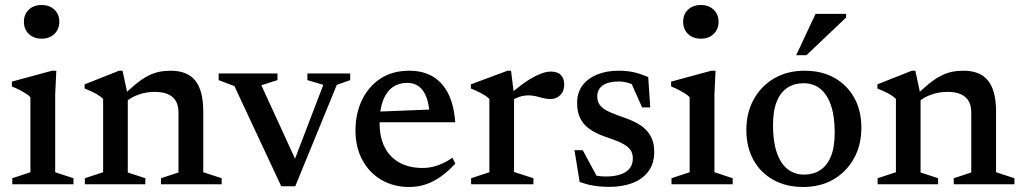

<svg xmlns="http://www.w3.org/2000/svg" viewBox="-20 -736 4084 767"><path d="M146.5 -581.5Q114.5 -581.5 95 -600.5Q75.5 -619.5 75.5 -649Q75.5 -678.5 95 -697.2Q114.5 -716 146.5 -716Q178 -716 197.5 -697.2Q217 -678.5 217 -649Q217 -619.5 197.5 -600.5Q178 -581.5 146.5 -581.5ZM205 -453.5 200.5 -359V-48L273.5 -24V0H29V-24L101.5 -48V-347.5Q96 -354 84 -361.8Q72 -369.5 57.2 -377.2Q42.5 -385 27.5 -390.5V-410L188 -453.5Z M490.5 -356V-47L560.5 -24V0H319V-24L392 -48V-340.5Q383 -350.5 366 -360.2Q349 -370 318 -382.5V-399L455.5 -453.5H469.5ZM623 -24 693 -47V-287Q693 -313.5 682.8 -331.8Q672.5 -350 651.2 -359.5Q630 -369 598.5 -369Q562.5 -369 531 -357.2Q499.5 -345.5 483 -328.5L465 -347.5Q497 -379.5 522.2 -400Q547.5 -420.5 569.8 -432.2Q592 -444 614.5 -448.8Q637 -453.5 662 -453.5Q728.5 -453.5 760.2 -413.8Q792 -374 792 -291V-48L865.5 -24V0H623Z M1325.5 -397 1159.5 8H1103.5L916.5 -392L853.5 -416V-442.5H1088.5V-416L1024 -395.5L1168 -81.5L1150.5 -81L1271.5 -397L1208 -416V-442.5H1379V-416Z M1614.5 -453.5Q1671 -453.5 1710.2 -429.5Q1749.5 -405.5 1771.8 -359.5Q1794 -313.5 1798.5 -247.5H1476V-289.5L1738.5 -300L1696.5 -278Q1694 -319 1683.5 -347.2Q1673 -375.5 1654 -390.2Q1635 -405 1606.5 -405Q1573.5 -405 1548.8 -387.8Q1524 -370.5 1510.2 -334.8Q1496.5 -299 1496.5 -244Q1496.5 -186.5 1517.2 -146.8Q1538 -107 1576.5 -86Q1615 -65 1667.5 -65Q1689.5 -65 1709.8 -69.8Q1730 -74.5 1749.5 -83.8Q1769 -93 1787.5 -106L1799 -82.5Q1771.5 -52.5 1742.2 -31.5Q1713 -10.5 1681.5 0.2Q1650 11 1615.5 11Q1551.5 11 1503 -17.8Q1454.5 -46.5 1427.2 -97.5Q1400 -148.5 1400 -214.5Q1400 -281.5 1425.8 -335.8Q1451.5 -390 1499.5 -421.8Q1547.5 -453.5 1614.5 -453.5Z M2180.5 -450Q2208 -450 2221 -435.8Q2234 -421.5 2234 -399Q2234 -371.5 2218.2 -356Q2202.5 -340.5 2179.5 -340.5Q2163.5 -340.5 2149.5 -344.2Q2135.5 -348 2121.2 -351.5Q2107 -355 2090.5 -355Q2079 -355 2066 -352.2Q2053 -349.5 2040.8 -343.8Q2028.5 -338 2017.5 -330L2005.5 -350Q2036.5 -377 2062 -396Q2087.5 -415 2108.8 -426.8Q2130 -438.5 2147.8 -444.2Q2165.5 -450 2180.5 -450ZM2033.5 -356V-49L2111 -24V0H1862V-24L1935 -48V-340.5Q1928 -348 1917.2 -354.8Q1906.5 -361.5 1892.5 -368.5Q1878.5 -375.5 1861 -382.5V-399L2007.5 -453.5H2021.5Z M2450.5 -453.5Q2483.5 -453.5 2510.2 -447.8Q2537 -442 2569.5 -428L2577.5 -307H2545L2491 -428.5L2534 -384Q2512.5 -397.5 2492.5 -404Q2472.5 -410.5 2451.5 -410.5Q2410.5 -410.5 2388.2 -395Q2366 -379.5 2366 -351.5Q2366 -327.5 2379 -313Q2392 -298.5 2416.2 -288Q2440.5 -277.5 2472.5 -266.5Q2496.5 -258.5 2518.2 -247.5Q2540 -236.5 2557 -220.8Q2574 -205 2583.8 -182.8Q2593.5 -160.5 2593.5 -129Q2593.5 -83.5 2570.8 -52.2Q2548 -21 2507.5 -5.2Q2467 10.5 2413.5 10.5Q2380 10.5 2350.2 5.5Q2320.5 0.5 2295.5 -9.5L2275 -136H2308L2377 -8L2312.5 -50Q2331 -42 2345.8 -38Q2360.5 -34 2374 -32.5Q2387.5 -31 2400.5 -31Q2451.5 -31 2479.8 -49.2Q2508 -67.5 2508 -103.5Q2508 -124 2498.2 -137.2Q2488.5 -150.5 2471.5 -160Q2454.5 -169.5 2433 -177.2Q2411.5 -185 2388 -193.5Q2357 -205 2334 -221.5Q2311 -238 2298.2 -263Q2285.5 -288 2285.5 -324.5Q2285.5 -366 2306.8 -394.5Q2328 -423 2365.5 -438.2Q2403 -453.5 2450.5 -453.5Z M2780 -581.5Q2748 -581.5 2728.5 -600.5Q2709 -619.5 2709 -649Q2709 -678.5 2728.5 -697.2Q2748 -716 2780 -716Q2811.5 -716 2831 -697.2Q2850.5 -678.5 2850.5 -649Q2850.5 -619.5 2831 -600.5Q2811.5 -581.5 2780 -581.5ZM2838.5 -453.5 2834 -359V-48L2907 -24V0H2662.5V-24L2735 -48V-347.5Q2729.5 -354 2717.5 -361.8Q2705.5 -369.5 2690.8 -377.2Q2676 -385 2661 -390.5V-410L2821.5 -453.5Z M3192 -38.5Q3228.5 -38.5 3256 -56Q3283.5 -73.5 3299 -110.5Q3314.5 -147.5 3314.5 -206.5Q3314.5 -271.5 3299.5 -315.2Q3284.5 -359 3257 -381.2Q3229.5 -403.5 3190 -403.5Q3154 -403.5 3126.5 -386.2Q3099 -369 3083.5 -331.8Q3068 -294.5 3068 -235.5Q3068 -171.5 3082.8 -127.5Q3097.5 -83.5 3125.5 -61Q3153.5 -38.5 3192 -38.5ZM3188.5 11Q3120 11 3068.8 -17.8Q3017.5 -46.5 2989.5 -97.8Q2961.5 -149 2961.5 -216.5Q2961.5 -286 2991.2 -339.5Q3021 -393 3073.2 -423.2Q3125.5 -453.5 3194 -453.5Q3263 -453.5 3313.8 -424.8Q3364.5 -396 3392.8 -345Q3421 -294 3421 -226Q3421 -156.5 3391.2 -103Q3361.5 -49.5 3309.2 -19.2Q3257 11 3188.5 11ZM3160.5 -515.5 3238 -680.5H3360V-666L3201.5 -515.5Z M3657.5 -356V-47L3727.5 -24V0H3486V-24L3559 -48V-340.5Q3550 -350.5 3533 -360.2Q3516 -370 3485 -382.5V-399L3622.5 -453.5H3636.5ZM3790 -24 3860 -47V-287Q3860 -313.5 3849.8 -331.8Q3839.5 -350 3818.2 -359.5Q3797 -369 3765.5 -369Q3729.5 -369 3698 -357.2Q3666.5 -345.5 3650 -328.5L3632 -347.5Q3664 -379.5 3689.2 -400Q3714.5 -420.5 3736.8 -432.2Q3759 -444 3781.5 -448.8Q3804 -453.5 3829 -453.5Q3895.5 -453.5 3927.2 -413.8Q3959 -374 3959 -291V-48L4032.5 -24V0H3790Z"/></svg>

Font: Newsreader 16pt Medium
Style: Regular
Weight: 500
Designer: Hugues Gentile
Foundry: Production Type
Version: Version 1.003